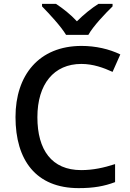

<svg xmlns="http://www.w3.org/2000/svg" viewBox="-20 -961 673 991"><path d="M321 -781H436C461 -826 523 -891 561 -928V-941H488C453 -919 413 -887 377 -851C344 -887 304 -918 269 -941H197V-928C234 -890 294 -826 321 -781ZM400 -631C461 -631 515 -611 561 -590L601 -680C544 -708 473 -724 401 -724C181 -724 60 -573 60 -357C60 -134 166 10 386 10C464 10 518 0 574 -21V-114C515 -95 460 -83 399 -83C247 -83 173 -187 173 -356C173 -527 258 -631 400 -631Z"/></svg>

Font: Noto Sans Gujarati UI Medium
Style: Regular
Weight: 500
Designer: Jelle Bosma - Monotype Design Team, Universal Thirst
Foundry: Monotype Imaging Inc.
Version: Version 2.106